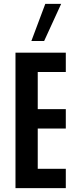

<svg xmlns="http://www.w3.org/2000/svg" viewBox="-20 -972 408 992"><path d="M60 -700H320V-600H175V-408H320V-308H175V-100H320V0H60ZM142 -760 214 -952H296L208 -760Z"/></svg>

Font: Gully ECD Medium
Style: Regular
Weight: 500
Width: 2
Designer: jaikishan Patel
Foundry: MagicType
Version: Version 1.000;Glyphs 3.2 (3242)